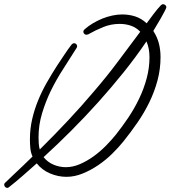

<svg xmlns="http://www.w3.org/2000/svg" viewBox="-35 -830 828 933"><path d="M773.4 -794.9Q773.4 -791 764.6 -774.4Q755.9 -757.8 745.1 -738.8Q734.4 -719.7 723.6 -702.6Q712.9 -685.5 710 -679.7Q729.5 -649.4 737.3 -618.2Q745.1 -586.9 745.1 -552.7Q745.1 -494.1 730.5 -439.5Q715.8 -384.8 690.9 -333.5Q666 -282.2 633.3 -234.9Q600.6 -187.5 565.4 -143.6Q542 -114.3 510.7 -83.5Q479.5 -52.7 442.9 -27.8Q406.2 -2.9 366.7 13.2Q327.1 29.3 288.1 29.3Q247.1 29.3 208 12.7Q168.9 -3.9 143.6 -36.1Q110.4 -6.8 76.7 22.9Q43 52.7 7.8 80.1Q4.9 83 0 83Q-5.9 83 -10.3 78.1Q-14.6 73.2 -14.6 67.4Q-14.6 61.5 -10.7 58.6Q0 47.9 10.7 38.1Q21.5 28.3 32.2 17.6Q54.7 -3.9 77.6 -25.4Q100.6 -46.9 123 -69.3Q114.3 -88.9 112.3 -110.4Q110.4 -131.8 110.4 -153.3Q110.4 -203.1 121.1 -250Q131.8 -296.9 149.9 -341.3Q168 -385.7 191.9 -427.7Q215.8 -469.7 242.2 -510.7Q258.8 -535.2 277.3 -563.5Q295.9 -591.8 313.5 -614.3Q319.3 -620.1 325.2 -620.1Q331.1 -620.1 335.4 -615.7Q339.8 -611.3 339.8 -605.5Q339.8 -600.6 336.9 -596.7Q304.7 -544.9 272 -494.6Q239.3 -444.3 211.9 -388.7Q186.5 -335.9 169.4 -279.3Q152.3 -222.7 152.3 -163.1Q152.3 -148.4 153.3 -133.3Q154.3 -118.2 158.2 -103.5Q228.5 -172.9 294.9 -243.7Q361.3 -314.5 424.8 -389.6Q484.4 -459 538.1 -530.8Q591.8 -602.5 646.5 -675.8Q627 -696.3 601.1 -705.1Q575.2 -713.9 546.9 -713.9Q504.9 -713.9 467.3 -698.7Q429.7 -683.6 393.6 -663.1Q387.7 -661.1 384.8 -661.1Q378.9 -661.1 374.5 -665.5Q370.1 -669.9 370.1 -675.8Q370.1 -682.6 376 -687.5Q393.6 -703.1 415.5 -716.3Q437.5 -729.5 461.4 -739.3Q485.4 -749 510.3 -754.4Q535.2 -759.8 558.6 -759.8Q592.8 -759.8 622.6 -750Q652.3 -740.2 677.7 -716.8Q694.3 -739.3 711.4 -762.2Q728.5 -785.2 747.1 -804.7Q752 -809.6 756.8 -809.6Q763.7 -809.6 768.6 -805.2Q773.4 -800.8 773.4 -794.9ZM691.4 -551.8Q691.4 -572.3 688 -591.3Q684.6 -610.4 676.8 -628.9Q626 -553.7 566.4 -479.5Q506.8 -405.3 442.4 -333.5Q377.9 -261.7 310.5 -194.3Q243.2 -127 176.8 -66.4Q196.3 -42 225.1 -29.8Q253.9 -17.6 285.2 -17.6Q319.3 -17.6 354 -32.7Q388.7 -47.9 420.4 -70.8Q452.1 -93.8 479.5 -121.6Q506.8 -149.4 527.3 -174.8Q558.6 -213.9 588.4 -258.3Q618.2 -302.7 641.1 -350.6Q664.1 -398.4 677.7 -449.2Q691.4 -500 691.4 -551.8Z"/></svg>

Font: Calligraffitti
Style: Regular
Weight: 400
Designer: Dathan Boardman
Foundry: Open Window
Version: Version 1.001